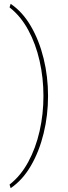

<svg xmlns="http://www.w3.org/2000/svg" viewBox="-20 -789 352 1001"><path d="M206.5 -288.6Q206.5 -382.8 186.5 -471.4Q166.5 -560.1 127.2 -632.6Q87.9 -705.1 29.8 -750.5L35.6 -769Q97.7 -727.1 141.1 -652.3Q184.6 -577.6 207.5 -483.6Q230.5 -389.6 230.5 -288.6Q230.5 -188 207.5 -93.8Q184.6 0.5 141.1 75.2Q97.7 149.9 35.6 191.9L29.8 173.3Q87.9 127.9 127.2 55.4Q166.5 -17.1 186.5 -105.7Q206.5 -194.3 206.5 -288.6Z"/></svg>

Font: Vazirmatn UI NL Thin
Style: Regular
Weight: 100
Designer: Saber Rastikerdar
Foundry: Saber Rastikerdar
Version: Version 33.003